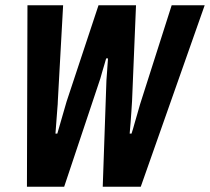

<svg xmlns="http://www.w3.org/2000/svg" viewBox="-20 -707 795 727"><path d="M82 0 84 -687H219L199 -325Q199 -315 197 -294Q195 -273 193.5 -247.5Q192 -222 190 -201H197Q203 -221 209 -242.5Q215 -264 221 -284Q227 -304 232 -322L353 -687H495L480 -324Q479 -306 477.5 -285Q476 -264 474.5 -243Q473 -222 471 -201H478Q484 -219 489 -238Q494 -257 500 -276Q506 -295 510 -311L630 -687H755L513 0H369L383 -403Q384 -416 385 -430Q386 -444 387 -458.5Q388 -473 389 -486H382Q379 -474 374.5 -460Q370 -446 366.5 -433Q363 -420 360 -410L223 0Z"/></svg>

Font: Archivo ExtraCondensed
Style: Bold Italic
Weight: 700
Width: 2
Italic angle: -10°
Designer: Hector Gatti
Foundry: Omnibus-Type
Version: Version 2.001